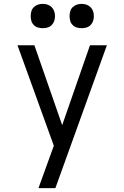

<svg xmlns="http://www.w3.org/2000/svg" viewBox="-20 -753 640 988"><path d="M178 215Q191 180 203.5 144.5Q216 109 229 74L257 -3L158 -277L70 -520H157L300 -109L443 -520H530L265 215ZM400 -608Q387 -608 375 -611.5Q363 -615 354 -624Q345 -633 341.5 -645Q338 -657 338 -670Q338 -683 341.5 -695Q345 -707 354 -716Q363 -725 375 -729Q387 -733 400 -733Q413 -733 425 -729Q437 -725 446 -716Q455 -707 459 -695Q463 -683 463 -670Q463 -657 459 -645Q455 -633 446 -624Q437 -615 425 -611.5Q413 -608 400 -608ZM200 -608Q187 -608 175 -611.5Q163 -615 154 -624Q145 -633 141.5 -645Q138 -657 138 -670Q138 -683 141.5 -695Q145 -707 154 -716Q163 -725 175 -729Q187 -733 200 -733Q213 -733 225 -729Q237 -725 246 -716Q255 -707 259 -695Q263 -683 263 -670Q263 -657 259 -645Q255 -633 246 -624Q237 -615 225 -611.5Q213 -608 200 -608Z"/></svg>

Font: Iosevka Custom Extended
Style: Regular
Weight: 400
Width: 7
Monospace: yes
Designer: Belleve Invis
Foundry: Belleve Invis
Version: Version 11.2.4; ttfautohint (v1.8.4)